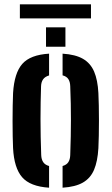

<svg xmlns="http://www.w3.org/2000/svg" viewBox="-20 -855 513 883"><path d="M40.1 -173.6Q39 -196 38.4 -229Q37.8 -262 37.8 -298.8Q37.8 -335.6 38.4 -369.4Q39 -403.2 40.1 -427.1Q45.7 -519.4 82.6 -561.2Q119.4 -603 205.7 -608.2V-508.1Q186.8 -502.5 178.1 -490Q169.4 -477.5 168.8 -458.3Q167.7 -425 167 -387Q166.4 -348.9 166.3 -308.2Q166.3 -267.5 167.1 -225.7Q167.9 -184 169.5 -142.4Q170.2 -121.9 178.7 -109.3Q187.3 -96.6 205.7 -91.5V8.2Q118.7 2.6 81.8 -40Q44.8 -82.6 40.1 -173.6ZM267.8 8.2V-91.5Q286.2 -96.8 294.3 -109.3Q302.4 -121.9 303 -142Q304.5 -186.8 305.4 -226.1Q306.2 -265.4 306.2 -302.8Q306.3 -340.2 305.5 -378.4Q304.7 -416.7 303 -458.9Q302.4 -478.8 294.3 -491.3Q286.1 -503.7 267.8 -508.5V-608.2Q327 -604.5 361.7 -584.4Q396.3 -564.4 412.9 -525.7Q429.4 -487 432.5 -427.1Q433.6 -403.5 434.4 -370.3Q435.1 -337 435.1 -300.8Q435.1 -264.5 434.4 -231.1Q433.6 -197.6 432.5 -173.6Q429 -112.9 412.5 -74.1Q396 -35.3 361.3 -15.4Q326.6 4.5 267.8 8.2ZM191.6 -640V-729.3H280.9V-640ZM71.4 -835.2H398.4V-770.3H71.4Z"/></svg>

Font: Big Shoulders Stencil Text SC Thin
Style: Regular
Weight: 100
Designer: Patric King
Foundry: XO Type Co
Version: Version 2.001